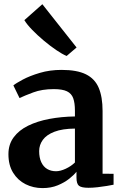

<svg xmlns="http://www.w3.org/2000/svg" viewBox="-20 -904 593 934"><path d="M187 11Q142 11 104.2 -8Q66.5 -27 43.8 -63.8Q21 -100.5 21 -154Q21 -201.5 46.5 -236Q72 -270.5 116.8 -292.5Q161.5 -314.5 220 -325.5Q278.5 -336.5 344.5 -337.5V-365.5Q344.5 -403 336.2 -426Q328 -449 305.8 -459.8Q283.5 -470.5 241.5 -470.5Q184.5 -470.5 141.8 -454.5Q99 -438.5 75 -427L45 -488.5Q57.5 -499 91.2 -517Q125 -535 173.8 -549.5Q222.5 -564 279.5 -564Q354.5 -564 398 -542.5Q441.5 -521 460.2 -476.8Q479 -432.5 479 -364V-59L532.5 -58.5V-5.5Q521 -3 499.8 0.5Q478.5 4 454.5 6.8Q430.5 9.5 410.5 9.5Q376.5 9.5 364.2 -0.2Q352 -10 352 -40.5V-68.5Q340 -53 316.8 -34.5Q293.5 -16 260.8 -2.5Q228 11 187 11ZM252.5 -71Q273.5 -71 299.8 -83.2Q326 -95.5 344.5 -113.5V-278.5Q283.5 -278 245 -263.2Q206.5 -248.5 188.5 -223.8Q170.5 -199 170.5 -169Q170.5 -137 180.8 -115Q191 -93 209.5 -82Q228 -71 252.5 -71ZM303.5 -632Q283 -640.5 253.5 -660.5Q224 -680.5 193 -706.5Q162 -732.5 136.5 -758.8Q111 -785 98.5 -806L186 -883.5L352.5 -673L304.5 -632Z"/></svg>

Font: Merriweather 28pt
Style: Bold
Weight: 700
Version: Version 2.100